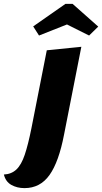

<svg xmlns="http://www.w3.org/2000/svg" viewBox="-133 -769 526 989"><path d="M-7 200Q-45 200 -74.5 183.5Q-104 167 -113 130Q-74 128 -48.5 104Q-23 80 -5.5 28Q12 -24 29 -109L108 -510L286 -528L197 -76Q170 65 122 132.5Q74 200 -7 200ZM68 -586 38 -633 204 -749H241L373 -632L326 -586L212 -643Z"/></svg>

Font: Sansita Swashed
Style: Bold
Weight: 700
Designer: Pablo Cosgaya
Foundry: Omnibus-Type
Version: Version 1.003; ttfautohint (v1.8.3)